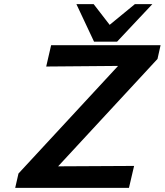

<svg xmlns="http://www.w3.org/2000/svg" viewBox="-20 -915 802 935"><path d="M352 -895H436L514 -794L637 -895H722L550 -712H438ZM54 0 70 -70 555 -594 205 -591 229 -695H762L747 -628L263 -105L633 -107L608 0Z"/></svg>

Font: Coval
Style: ExtraBold Italic
Weight: 800
Foundry: Context Ltd
Version: Version 001.000